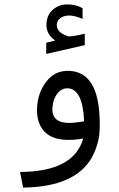

<svg xmlns="http://www.w3.org/2000/svg" viewBox="-20 -630 540 872"><path d="M231 -446Q191 -473 191 -516.5Q191 -560 219 -585Q247 -610 285.5 -610Q324 -610 355 -593V-544Q294 -571 259 -551Q241 -540 238 -521Q235 -483 287 -466Q300 -461 365 -477V-425L190 -385V-436ZM432 -104Q436 -30 426 10Q416 50 398 84Q322 219 85 222L71 151Q315 150 358 -1L340 2Q222 18 176 -39Q148 -75 148 -129Q148 -184 171 -229Q210 -304 279 -308Q421 -315 432 -104ZM335 -75 362 -79V-82Q355 -230 284 -229Q250 -228 230 -188Q218 -163 218 -131Q219 -58 335 -75Z"/></svg>

Font: Vazir Code FD
Style: Code-FD
Weight: 400
Foundry: DejaVu fonts team - Redesigned by Saber Rastikerdar
Version: Version 1.1.2